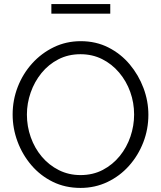

<svg xmlns="http://www.w3.org/2000/svg" viewBox="-20 -917 791 942"><path d="M375 5Q300 5 239 -25Q178 -55 134 -106.5Q90 -158 66 -222.5Q42 -287 42 -355Q42 -426 67 -490.5Q92 -555 137.5 -605.5Q183 -656 244 -685.5Q305 -715 376 -715Q451 -715 512 -684Q573 -653 616.5 -601Q660 -549 684 -485Q708 -421 708 -354Q708 -283 683 -218.5Q658 -154 613 -103.5Q568 -53 507 -24Q446 5 375 5ZM112 -355Q112 -297 131 -243.5Q150 -190 185 -148.5Q220 -107 268.5 -82.5Q317 -58 375 -58Q436 -58 484.5 -83.5Q533 -109 567.5 -151.5Q602 -194 620 -247Q638 -300 638 -355Q638 -413 619 -466Q600 -519 564.5 -561Q529 -603 481 -627Q433 -651 375 -651Q315 -651 266.5 -626Q218 -601 183.5 -558.5Q149 -516 130.5 -463Q112 -410 112 -355ZM232 -850V-897H521V-850Z"/></svg>

Font: Raleway Thin
Style: Regular
Weight: 400
Version: Version 4.026